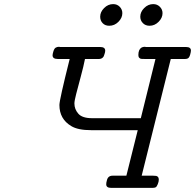

<svg xmlns="http://www.w3.org/2000/svg" viewBox="-20 -911 946 931"><path d="M234.9 -643.1Q234.9 -648.9 239 -662.4Q243.2 -675.8 250 -679.9Q256.8 -684.1 266.1 -684.1Q267.1 -684.1 269 -683.6Q271 -683.1 272 -683.1H465.8Q489.7 -683.1 490.2 -666Q490.2 -658.2 486.8 -648.9Q481.9 -626 460.9 -625H392.1Q385.3 -589.8 371.6 -539.3Q357.9 -488.8 349.4 -455.3Q340.8 -421.9 340.8 -409.2Q340.8 -381.3 359.9 -359.6Q378.9 -337.9 426.8 -337.9H663.1V-338.9L733.9 -625H682.1Q669.9 -625 665 -625.5Q660.2 -626 655.5 -630.4Q650.9 -634.8 650.9 -644Q650.9 -670.9 666 -680.2Q672.9 -684.1 682.1 -684.1Q683.1 -684.1 685.1 -683.6Q687 -683.1 688 -683.1H881.8Q905.8 -683.1 905.8 -666Q905.8 -659.2 901.9 -645.5Q897.9 -631.8 891.1 -627.9Q885.3 -625 877.9 -625H808.1L667 -59.1H722.2Q731.9 -59.1 737.1 -58.1Q742.2 -57.1 746.1 -53Q750 -48.8 750 -40Q750 -30.3 745.1 -18.1Q740.2 -5.9 735.1 -2.9Q730 0 719.2 0H519Q495.1 0 495.1 -17.1Q495.1 -25.9 498 -35.2Q502.9 -59.1 525.9 -59.1H592.8L647.9 -279.8H421.9Q357.9 -279.8 325.2 -299.8Q268.1 -334 268.1 -401.9Q268.1 -426.8 317.9 -625H259.8Q234.9 -625 234.9 -643.1ZM465.8 -830.1Q465.8 -853 484.9 -872.1Q503.9 -891.1 528.8 -891.1Q547.9 -891.1 560.5 -878.2Q573.2 -865.2 573.2 -847.2Q573.2 -824.2 554.2 -805.2Q535.2 -786.1 509.8 -786.1Q489.7 -786.1 477.8 -798.6Q465.8 -811 465.8 -830.1ZM660.2 -830.1Q660.2 -853 679.2 -872.1Q698.2 -891.1 723.1 -891.1Q742.2 -891.1 755.1 -878.2Q768.1 -865.2 768.1 -847.2Q768.1 -824.2 749 -805.2Q730 -786.1 705.1 -786.1Q685.1 -786.1 672.6 -799.1Q660.2 -812 660.2 -830.1Z"/></svg>

Font: CMU Concrete
Style: Italic
Weight: 500
Italic angle: -14.04°
Version: Version 0.7.0